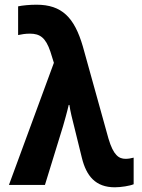

<svg xmlns="http://www.w3.org/2000/svg" viewBox="-20 -786 603 816"><path d="M468 10C494 10 532 4 548 -3V-116C537 -113 525 -111 514 -111C485 -111 462 -126 441 -197L332 -589C296 -712 243 -766 135 -766C107 -766 75 -763 57 -759V-637C71 -640 87 -643 107 -643C150 -643 174 -626 194 -567L209 -519L18 0H171L248 -250C254 -271 265 -309 272 -340H275C279 -312 287 -280 296 -245L328 -115C347 -38 386 10 468 10Z"/></svg>

Font: Noto Sans Mono SemiCondensed ExtraBold
Style: Regular
Weight: 800
Width: 4
Designer: Monotype Design Team
Foundry: Monotype Imaging Inc.
Version: Version 2.014